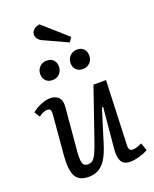

<svg xmlns="http://www.w3.org/2000/svg" viewBox="-176 -1066 945 1178"><g transform="rotate(-20 296.5 -477.5)"><path d="M16 -472Q31 -485 51.5 -496Q72 -507 94 -514Q116 -521 133 -521Q172 -521 191 -500Q210 -479 206 -438L181 -156Q177 -102 184 -81Q191 -60 216 -60Q235 -60 247.5 -69.5Q260 -79 272.5 -105Q285 -131 302 -180L415 -508H497L481 -91Q480 -69 486 -60Q492 -51 508 -51Q520 -51 535.5 -56.5Q551 -62 567 -69L584 -19Q573 -12 558 -6Q543 0 527 4.5Q511 9 496 11.5Q481 14 469 14Q424 14 409.5 -14Q395 -42 399 -88L424 -358L416 -359L348 -140Q333 -92 313.5 -57.5Q294 -23 265.5 -4.5Q237 14 195 14Q134 14 111 -26.5Q88 -67 96 -162L118 -417Q120 -443 115 -451.5Q110 -460 95 -460Q83 -460 67.5 -453.5Q52 -447 39 -436ZM130 -680Q130 -707 148.5 -726Q167 -745 194 -745Q223 -745 238.5 -728.5Q254 -712 254 -685Q254 -657 236 -638.5Q218 -620 189 -620Q162 -620 146 -636.5Q130 -653 130 -680ZM328 -680Q328 -707 346.5 -726Q365 -745 393 -745Q421 -745 436.5 -728.5Q452 -712 452 -685Q452 -657 434 -638.5Q416 -620 388 -620Q360 -620 344 -636.5Q328 -653 328 -680ZM387 -830 367 -801 215 -871Q196 -879 186 -892.5Q176 -906 176 -920Q176 -930 181.5 -940Q187 -950 199 -958Q211 -966 230 -969Z"/></g></svg>

Font: Literata
Style: Italic
Weight: 400
Italic angle: -2°
Designer: Latin by Veronika Burian and Jose Scaglione. Greek by Irene Vlachou. Cyrillic by Vera Evstafieva
Foundry: TypeTogether
Version: Version 3.103;gftools[0.9.29]